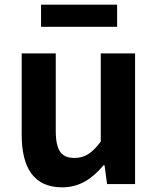

<svg xmlns="http://www.w3.org/2000/svg" viewBox="-20 -789 677 823"><path d="M246 14C323 14 376 -24 424 -81H428L439 0H559V-560H412V-182C374 -132 344 -112 299 -112C244 -112 219 -142 219 -229V-560H73V-211C73 -70 125 14 246 14ZM156 -674H482V-769H156Z"/></svg>

Font: Noto Sans Mono CJK HK
Style: Bold
Weight: 700
Designer: Ryoko NISHIZUKA 西塚涼子 (kana, bopomofo & ideographs); Paul D. Hunt (Latin, Greek & Cyrillic); Sandoll Communications 산돌커뮤니
Foundry: Adobe
Version: Version 2.004;hotconv 1.0.118;makeotfexe 2.5.65603